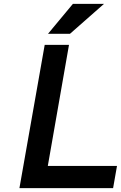

<svg xmlns="http://www.w3.org/2000/svg" viewBox="-20 -968 622 988"><path d="M227 -794 355 -948H515L340 -794ZM80 0 210 -737H335L226 -114H582L562 0Z"/></svg>

Font: Tomorrow Medium
Style: Italic
Weight: 500
Italic angle: -10°
Designer: Tony de Marco, Monica Rizzolli
Foundry: Just in Type
Version: Version 2.002